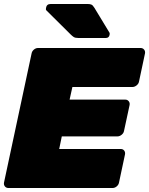

<svg xmlns="http://www.w3.org/2000/svg" viewBox="-23 -940 746 960"><path d="M19 0Q8 0 1.5 -8Q-5 -16 -3 -27L135 -673Q137 -684 146.5 -692Q156 -700 167 -700H680Q691 -700 697.5 -692Q704 -684 702 -673L672 -532Q670 -521 660 -513Q650 -505 639 -505H339L325 -442H603Q614 -442 620.5 -434Q627 -426 625 -415L597 -285Q595 -274 585 -266Q575 -258 564 -258H286L273 -195H581Q592 -195 598 -187Q604 -179 602 -168L572 -27Q570 -16 560.5 -8Q551 0 540 0ZM369 -750Q353 -750 345.5 -755Q338 -760 331 -767L209 -888Q205 -892 207 -900Q210 -920 230 -920H416Q427 -920 434 -917Q441 -914 449 -901L523 -779Q527 -774 525 -766Q522 -750 506 -750Z"/></svg>

Font: Rubik Black
Style: Italic
Weight: 900
Italic angle: -12°
Designer: Hubert and Fischer
Foundry: Hubert and Fischer
Version: Version 2.300;gftools[0.9.30]